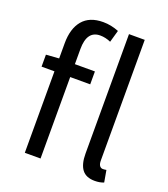

<svg xmlns="http://www.w3.org/2000/svg" viewBox="-135 -821 815 929"><g transform="rotate(20 272.5 -356.0)"><path d="M237.3 -724.1Q277.8 -724.1 317.9 -708L300.3 -646Q272.9 -658.2 245.6 -658.2Q177.2 -658.2 177.2 -563.5V-485.8H280.3V-419.4H177.2V0H96.2V-419.4H29.8V-481L96.2 -485.8V-563.5Q96.2 -639.6 131.6 -681.9Q167 -724.1 237.3 -724.1ZM460 12.2Q415 12.2 394.3 -15.1Q373.5 -42.5 373.5 -97.2V-711.9H454.6V-90.8Q454.6 -72.8 460.9 -64Q467.3 -55.2 477.5 -55.2Q486.3 -55.2 495.6 -57.1L506.3 3.9Q486.3 12.2 460 12.2Z"/></g></svg>

Font: Varta
Style: Regular
Weight: 400
Designer: Joana Correia, Viktoriya Grabowska, Eben Sorkin
Foundry: Sorkin Type
Version: Version 1.002; ttfautohint (v1.3) -l 8 -r 24 -G 200 -x 12 -H